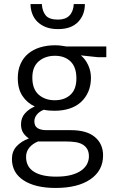

<svg xmlns="http://www.w3.org/2000/svg" viewBox="-20 -700 576 950"><path d="M68 -314Q68 -353 81.5 -383.5Q95 -414 119.5 -434.5Q144 -455 178 -465.5Q212 -476 252 -476Q269 -476 282.5 -474Q296 -472 309 -470H506V-417H464L380 -426Q403 -407 416.5 -377.5Q430 -348 430 -315Q430 -276 416.5 -245.5Q403 -215 379.5 -194Q356 -173 323 -162.5Q290 -152 251 -152Q237 -152 223.5 -153Q210 -154 197 -157Q174 -148 162 -132.5Q150 -117 150 -100Q150 -76 166 -66Q182 -56 210 -56H331Q409 -56 449.5 -22Q490 12 490 69Q490 144 427.5 187Q365 230 255 230Q155 230 97 192.5Q39 155 39 86Q39 49 62 24Q85 -1 123 -15Q106 -26 95 -42.5Q84 -59 84 -85Q84 -117 103.5 -139Q123 -161 152 -173Q114 -191 91 -225.5Q68 -260 68 -314ZM168 0Q141 11 125 30.5Q109 50 109 76Q109 125 147.5 149.5Q186 174 258 174Q302 174 333 165.5Q364 157 383.5 142.5Q403 128 411.5 110Q420 92 420 74Q420 52 411.5 37.5Q403 23 388 14.5Q373 6 352 3Q331 0 306 0ZM358 -312Q358 -368 329 -396Q300 -424 252 -424Q204 -424 172 -397Q140 -370 140 -316Q140 -259 171.5 -231.5Q203 -204 251 -204Q299 -204 328.5 -231Q358 -258 358 -312ZM187 -680Q189 -645 206 -624Q223 -603 267 -603Q304 -603 323.5 -623Q343 -643 345 -680H400Q400 -626 366 -591Q332 -556 267 -556Q231 -556 205.5 -566.5Q180 -577 163.5 -594Q147 -611 139 -633.5Q131 -656 131 -680Z"/></svg>

Font: Mukta Malar Light
Style: Regular
Weight: 300
Designer: Aadarsh Rajan, Girish Dalvi, Yashodeep Gholap
Foundry: Ek Type
Version: Version 2.538;PS 1.000;hotconv 16.6.51;makeotf.lib2.5.65220;